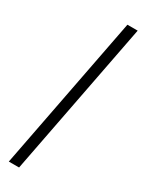

<svg xmlns="http://www.w3.org/2000/svg" viewBox="-221 -794 691 907"><g transform="rotate(30 125.0 -340.0)"><path d="M234 -760 72 80H16L178 -760Z"/></g></svg>

Font: Margherita Variable
Style: Regular
Weight: 400
Designer: James Puckett
Foundry: Dunwich Type Founders
Version: Version 1.008